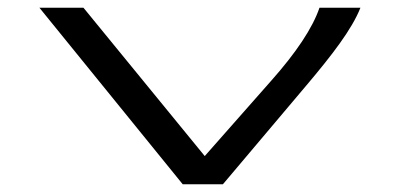

<svg xmlns="http://www.w3.org/2000/svg" viewBox="-20 -477 1040 497"><path d="M453 0H557L774 -257C839 -334 891 -401 913 -457H807C789 -404 746 -340 682 -268L510 -73L196 -457H82Z"/></svg>

Font: Inconsolata UltraExpanded
Style: Regular
Weight: 400
Width: 9
Monospace: yes
Designer: Raph Levien, Cyreal, Brenton Simpson
Foundry: Raph Levien, Cyreal, Google
Version: Version 3.100